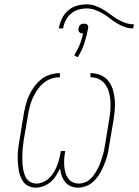

<svg xmlns="http://www.w3.org/2000/svg" viewBox="-20 -857 640 885"><path d="M144 8Q127 8 112 1Q97 -6 87.5 -19Q78 -32 72.5 -48Q67 -64 65 -80.5Q63 -97 62 -114Q61 -131 62 -148.5Q63 -166 65.5 -183.5Q68 -201 71 -218L89 -329Q93 -351 98.5 -373Q104 -395 113.5 -416Q123 -437 137 -456.5Q151 -476 169.5 -491Q188 -506 211 -513Q234 -520 256 -520V-501Q236 -501 215.5 -494Q195 -487 179 -473Q163 -459 151 -441Q139 -423 130.5 -404Q122 -385 117 -365Q112 -345 109 -326L90 -215Q88 -200 86 -184.5Q84 -169 83.5 -153.5Q83 -138 83 -123Q83 -108 84.5 -93.5Q86 -79 89.5 -64.5Q93 -50 100 -37.5Q107 -25 120 -18Q133 -11 148 -11Q164 -11 179.5 -18Q195 -25 207.5 -37Q220 -49 228.5 -63.5Q237 -78 243 -93.5Q249 -109 253 -124.5Q257 -140 260 -156V-161H280V-156Q277 -140 276 -124.5Q275 -109 276 -93.5Q277 -78 281 -63Q285 -48 293 -36Q301 -24 314.5 -17.5Q328 -11 344 -11Q358 -11 372 -16.5Q386 -22 397.5 -33Q409 -44 417 -56.5Q425 -69 432 -82.5Q439 -96 443.5 -110Q448 -124 452.5 -138Q457 -152 460 -166Q463 -180 465 -194L483 -305Q487 -326 488.5 -347.5Q490 -369 489 -390Q488 -411 482.5 -431Q477 -451 466 -467Q455 -483 437 -492Q419 -501 397 -501V-520Q421 -520 443 -511Q465 -502 479 -484.5Q493 -467 500 -444.5Q507 -422 509 -398.5Q511 -375 509 -350.5Q507 -326 503 -302L484 -191Q482 -176 479 -160Q476 -144 471 -128Q466 -112 459.5 -96.5Q453 -81 445 -66Q437 -51 426.5 -37.5Q416 -24 402.5 -13.5Q389 -3 372.5 2.5Q356 8 340 8Q322 8 306.5 1.5Q291 -5 280.5 -18Q270 -31 264.5 -47.5Q259 -64 257 -81Q249 -64 238.5 -47.5Q228 -31 213.5 -18.5Q199 -6 180.5 1Q162 8 144 8ZM251 -726Q255 -748 265 -770Q275 -792 293 -808Q311 -824 334 -830.5Q357 -837 379 -837Q400 -837 419.5 -830Q439 -823 456 -813Q473 -803 488.5 -791Q504 -779 520.5 -769Q537 -759 556.5 -752Q576 -745 597 -745L594 -726Q573 -726 554 -733Q535 -740 518.5 -750Q502 -760 487 -772Q472 -784 455 -794Q438 -804 419 -811Q400 -818 379 -818Q360 -818 341 -812.5Q322 -807 307 -794Q292 -781 283 -763Q274 -745 271 -726ZM338 -593 322 -602Q337 -626 347.5 -651.5Q358 -677 363 -704Q362 -704 361.5 -703.5Q361 -703 360 -703Q356 -703 352 -704.5Q348 -706 345 -709.5Q342 -713 341.5 -717Q341 -721 342 -726Q343 -730 344.5 -734.5Q346 -739 350 -742.5Q354 -746 359 -747Q364 -748 368 -748Q372 -748 376 -747Q380 -746 383 -742.5Q386 -739 386.5 -734.5Q387 -730 386 -726Q380 -692 369 -658Q358 -624 338 -593Z"/></svg>

Font: Iosevka Thin Extended Oblique
Style: Regular
Weight: 100
Width: 7
Italic angle: -9°
Monospace: yes
Designer: Belleve Invis
Foundry: Belleve Invis
Version: Version 32.5.0; ttfautohint (v1.8.4)